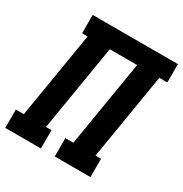

<svg xmlns="http://www.w3.org/2000/svg" viewBox="-171 -866 951 997"><g transform="rotate(30 304.5 -367.5)"><path d="M-1 0V-110H47L132 -625H99V-735H610V-625H562L477 -110H510V0H296V-110H344L429 -625H265L180 -110H213V0Z"/></g></svg>

Font: Iosevka Curly Slab XBdExObl
Style: Regular
Weight: 800
Width: 7
Italic angle: -9°
Monospace: yes
Designer: Belleve Invis
Foundry: Belleve Invis
Version: Version 11.1.0; ttfautohint (v1.8.3)